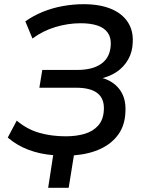

<svg xmlns="http://www.w3.org/2000/svg" viewBox="-20 -734 693 917"><path d="M210 163 234 7Q170 2 115 -19Q60 -40 17 -77L60 -158Q108 -117 166.5 -100Q225 -83 294 -83Q345 -83 385 -95Q425 -107 449.5 -135Q474 -163 476 -209Q479 -262 446 -288.5Q413 -315 344 -315H168L182 -400H349Q423 -400 464.5 -430Q506 -460 509 -519Q511 -555 494.5 -578Q478 -601 445.5 -612Q413 -623 365 -623Q305 -623 245 -605Q185 -587 135 -550L101 -632Q139 -659 184.5 -677.5Q230 -696 280 -705Q330 -714 379 -714Q456 -714 509.5 -692Q563 -670 590 -629Q617 -588 614 -533Q613 -487 592.5 -450.5Q572 -414 537 -390.5Q502 -367 454 -357V-365Q516 -352 549.5 -309Q583 -266 579 -200Q577 -137 546 -93Q515 -49 461 -23.5Q407 2 333 8L308 163Z"/></svg>

Font: Nunito Sans 10pt SemiBold
Style: Italic
Weight: 600
Italic angle: -9°
Designer: Vernon Adams
Foundry: Vernon Adams
Version: Version 3.101;gftools[0.9.27]